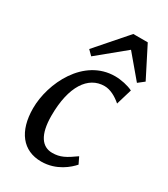

<svg xmlns="http://www.w3.org/2000/svg" viewBox="-199 -898 877 1000"><g transform="rotate(30 239.5 -398.5)"><path d="M215.8 9.8C308.1 9.8 369.1 -46.4 393.1 -73.7L374 -113.3C320.3 -74.7 290.5 -58.1 243.2 -58.1C182.6 -58.1 143.1 -108.4 143.1 -224.6C143.1 -400.4 208.5 -496.1 306.2 -496.1C341.3 -496.1 377.4 -476.1 407.7 -449.7L436 -544.4C408.2 -558.6 363.8 -567.9 328.6 -567.9C140.6 -567.9 41 -359.9 41 -210C41 -71.8 105.5 9.8 215.8 9.8ZM168 -595.2 330.6 -728.5 443.4 -594.7 479.5 -623 386.7 -805.7H299.8L140.1 -623Z"/></g></svg>

Font: Merriweather
Style: Italic
Weight: 400
Italic angle: -7.5°
Designer: Eben Sorkin
Foundry: Eben Sorkin
Version: Version 1.001